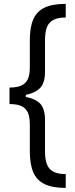

<svg xmlns="http://www.w3.org/2000/svg" viewBox="-20 -757 381 977"><path d="M89.8 -322.3C74.9 -315.1 54.4 -311.5 28.3 -311.5V-267.6C77.1 -267.6 114.7 -272.6 141.1 -282.7C167.5 -292.8 185.4 -306.5 194.8 -323.7C204.3 -341 209 -362.6 209 -388.7V-551.8C209 -579.8 212.2 -602.1 218.8 -618.7C225.3 -635.3 236.3 -647.6 252 -655.8C267.6 -663.9 288.4 -668 314.5 -668V-737.3C269.5 -737.3 233.7 -731 207 -718.3C180.3 -705.6 161.1 -685.7 149.4 -658.7C137.7 -631.7 131.8 -596.4 131.8 -552.7V-416C131.8 -390.6 128.6 -370.4 122.1 -355.5C115.6 -340.5 104.8 -329.4 89.8 -322.3ZM206.5 179.7C232.9 192.7 268.9 199.2 314.5 199.2V128.9C288.4 128.9 267.6 124.8 252 116.7C236.3 108.6 225.3 96 218.8 79.1C212.2 62.2 209 40 209 12.7V-149.4C209 -176.1 204.3 -198.1 194.8 -215.3C185.4 -232.6 167.5 -246.1 141.1 -255.9C114.7 -265.6 77.1 -270.5 28.3 -270.5V-227.5C54.4 -227.5 74.9 -224 89.8 -216.8C104.8 -209.6 115.6 -198.6 122.1 -183.6C128.6 -168.6 131.8 -148.1 131.8 -122.1V13.7C131.8 57.3 137.7 92.6 149.4 119.6C161.1 146.6 180.2 166.7 206.5 179.7ZM28.3 -311.5V-227.5H111.3V-311.5Z"/></svg>

Font: Pretendard Variable
Style: Regular
Weight: 400
Designer: Base glyphs from Inter by Rasmus Andersson; Hangeul glyphs from Noto Sans CJK(Source Han Sans) by Jang Soo-young and Kan
Foundry: Kil Hyung-jin
Version: Version 1.309;Glyphs 3.2 (3225)